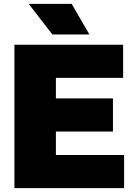

<svg xmlns="http://www.w3.org/2000/svg" viewBox="-20 -971 696 991"><path d="M54.5 0V-740H615.5V-569H268.5V-171H620.5V0ZM181 -292V-463H563V-292ZM250.5 -793 128 -951H350L441.5 -793Z"/></svg>

Font: Encode Sans Condensed Thin Black
Style: Regular
Weight: 900
Version: Version 3.002